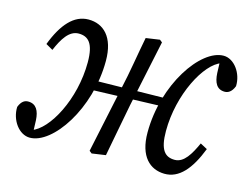

<svg xmlns="http://www.w3.org/2000/svg" viewBox="-75 -608 959 739"><g transform="rotate(15 404.5 -238.0)"><path d="M93 11C184 11 300 -158 300 -350C300 -446 254 -487 195 -487C137 -487 94 -438 62 -354L90 -338C110 -385 134 -425 172 -425C210 -425 234 -403 234 -327C234 -179 159 -41 92 -19H85V-1H101L99 -60C97 -97 84 -122 52 -122C40 -122 26 -117 16 -91C14 -38 50 11 93 11ZM264 -228 567 -238V-271L264 -266V-228ZM339 8 394 0C408 -71 420 -140 434 -210L490 -475L480 -483L425 -475C411 -404 401 -334 385 -264L329 0L339 8ZM629 11C688 12 730 -38 763 -123L735 -138C714 -92 691 -51 654 -51C616 -51 593 -73 593 -150C593 -295 667 -436 732 -457H738V-475H724L726 -416C728 -379 740 -354 772 -354C784 -354 799 -360 809 -386C811 -438 775 -487 733 -487C642 -487 526 -318 526 -126C526 -30 572 10 629 11Z"/></g></svg>

Font: Source Serif 4 Variable
Style: Italic
Weight: 400
Italic angle: -12°
Designer: Frank Grießhammer
Foundry: Adobe Systems Incorporated
Version: Version 4.004;hotconv 1.0.116;makeotfexe 2.5.65601